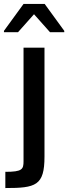

<svg xmlns="http://www.w3.org/2000/svg" viewBox="-40 -751 345 971"><path d="M-20 -595V-588H51L132 -679L213 -588H285V-595L186 -731H79ZM-13 118V200C141 200 185 188 185 41V-510H79V64C79 105 73 118 -13 118Z"/></svg>

Font: Saira UNSAM Medium
Style: Regular
Weight: 500
Designer: Hector Gatti with collaboration of the Omnibus-Type team
Foundry: Omnibus-Type
Version: Version 0.072;PS 000.072;hotconv 1.0.88;makeotf.lib2.5.64775